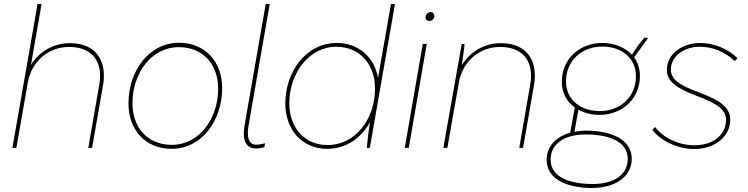

<svg xmlns="http://www.w3.org/2000/svg" viewBox="-20 -740 3744 961"><path d="M42 0H62L119 -326C138 -433 222 -505 326 -505C441 -505 497 -432 477 -317L422 0H441L496 -315C516 -432 463 -524 331 -524C248 -524 177 -483 135 -415L188 -720H168Z M839 5C990 5 1092 -137 1092 -299C1092 -432 1006 -526 876 -526C725 -526 623 -384 623 -222C623 -89 709 5 839 5ZM840 -15C718 -15 643 -102 643 -223C643 -371 736 -504 875 -504C997 -504 1072 -417 1072 -296C1072 -148 979 -15 840 -15Z M1261 3C1277 3 1286 1 1303 -3L1307 -23C1288 -18 1277 -16 1261 -16C1223 -16 1215 -57 1224 -111L1330 -720H1310L1204 -112C1191 -35 1213 3 1261 3Z M1816 0H1831L1957 -720H1937L1872 -350C1854 -453 1776 -525 1665 -525C1511 -525 1408 -379 1408 -222C1408 -92 1491 5 1617 5C1714 5 1788 -50 1832 -128C1823 -75 1818 -25 1816 0ZM1663 -506C1782 -506 1857 -417 1857 -297C1857 -144 1759 -14 1620 -14C1503 -14 1428 -102 1428 -223C1428 -372 1526 -506 1663 -506Z M2006 0H2026L2116 -520H2096ZM2130 -635C2142 -635 2154 -646 2154 -660C2154 -670 2147 -680 2135 -680C2122 -680 2110 -667 2110 -654C2110 -643 2117 -635 2130 -635Z M2199 0H2219L2279 -339C2302 -439 2384 -505 2483 -505C2598 -505 2654 -432 2634 -317L2579 0H2598L2653 -315C2673 -432 2620 -524 2488 -524C2404 -524 2333 -482 2291 -413C2297 -459 2304 -494 2305 -520H2291Z M2979 -165C3098 -165 3183 -248 3183 -360C3183 -397 3172 -428 3154 -453L3224 -550L3206 -552C3178 -520 3163 -499 3143 -466C3107 -504 3052 -525 2996 -525C2877 -525 2792 -442 2792 -330C2792 -274 2818 -230 2857 -202L2834 -76C2761 -55 2716 -6 2716 60C2716 162 2828 201 2942 201C3061 201 3142 143 3142 55C3142 -47 3030 -86 2916 -86C2895 -86 2874 -84 2855 -80L2875 -191C2906 -174 2942 -165 2979 -165ZM2947 181C2838 181 2736 150 2736 59C2736 -19 2803 -67 2911 -67C3020 -67 3122 -36 3122 55C3122 133 3055 181 2947 181ZM2982 -184C2890 -184 2813 -237 2813 -333C2813 -436 2892 -507 2994 -507C3086 -507 3163 -454 3163 -358C3163 -255 3084 -184 2982 -184Z M3455 6C3558 6 3635 -57 3635 -140C3635 -200 3589 -237 3475 -279C3376 -315 3338 -345 3338 -392C3338 -458 3403 -506 3482 -506C3546 -506 3607 -482 3658 -434L3671 -449C3625 -495 3553 -525 3484 -525C3399 -525 3318 -473 3318 -391C3318 -336 3358 -302 3462 -262C3554 -227 3616 -198 3614 -137C3611 -60 3545 -13 3456 -13C3378 -13 3304 -47 3259 -104L3245 -90C3290 -31 3378 6 3455 6Z"/></svg>

Font: Fixel Text 20240404 Thin
Style: Italic
Weight: 100
Width: 4
Italic angle: -10°
Designer: AlfaBravo + MacPaw
Foundry: Kyrylo Tkachov, Marchela Mozhyna, Serhii Makarenko, Maria Weinstein, Zakhar Kryvoshyya
Version: Version 1.211;Glyphs 3.2 (3225)